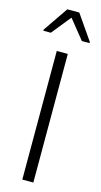

<svg xmlns="http://www.w3.org/2000/svg" viewBox="-139 -951 523 992"><g transform="rotate(15 122.5 -455.0)"><path d="M93 -688H152V0H93ZM-1 -777 90 -910H154L246 -777V-771H205L122 -874L39 -771H-1Z"/></g></svg>

Font: Saira SemiCondensed Light
Style: Regular
Weight: 300
Width: 4
Designer: Hector Gatti with collaboration of the Omnibus-Type team
Foundry: Omnibus-Type
Version: Version 0.072; ttfautohint (v1.8)